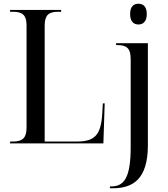

<svg xmlns="http://www.w3.org/2000/svg" viewBox="-20 -767 898 1027"><path d="M720 -636C745 -636 765 -651 765 -692C765 -733 745 -747 720 -747C696 -747 676 -733 676 -692C676 -651 696 -636 720 -636ZM34 0H533L540 -214H530L527 -159C520 -46 488 -10 391 -10H219V-631C219 -685 240 -704 290 -704H307V-714H34V-704H50C100 -704 122 -686 122 -632V-84C122 -29 100 -10 50 -10H34ZM568 240H584C692 240 771 190 771 10V-536H601V-526H606C659 -526 679 -508 679 -450V21C679 187 642 230 575 230H568Z"/></svg>

Font: Noto Serif Display SemiCondensed
Style: Regular
Weight: 400
Width: 4
Designer: Monotype Design Team
Foundry: Monotype Imaging Inc.
Version: Version 2.009